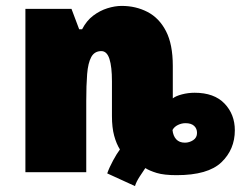

<svg xmlns="http://www.w3.org/2000/svg" viewBox="-20 -583 815 650"><path d="M343 4Q350 -16 363 -40Q376 -64 386 -77Q374 -96 366.5 -123.5Q359 -151 359 -190V-308Q359 -357 350.5 -383.5Q342 -410 323 -410Q300 -410 289 -390Q278 -370 275 -332Q272 -294 272 -241V0H66V-553H222L248 -484H258Q273 -513 295.5 -530Q318 -547 343.5 -555Q369 -563 392 -563Q440 -563 479.5 -542.5Q519 -522 542 -477.5Q565 -433 565 -360V-250Q575 -258 596 -263.5Q617 -269 639 -269Q705 -269 740 -232.5Q775 -196 775 -142Q775 -77 729.5 -33.5Q684 10 578 10Q535 10 510.5 2.5Q486 -5 472 -14Q465 -4 453 14.5Q441 33 437 47ZM606 -100Q621 -100 634 -108.5Q647 -117 647 -133Q647 -148 637 -157Q627 -166 608 -166Q595 -166 582.5 -160Q570 -154 564 -143Q566 -123 576.5 -111.5Q587 -100 606 -100Z"/></svg>

Font: Noto Sans Display Black
Style: Regular
Weight: 900
Designer: Monotype Design Team
Foundry: Monotype Imaging Inc.
Version: Version 2.003